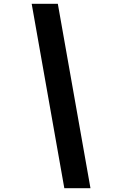

<svg xmlns="http://www.w3.org/2000/svg" viewBox="-20 -843 640 1006"><path d="M454 143H317L146 -823H283Z"/></svg>

Font: Iosevka XBd Ex Obl
Style: Regular
Weight: 800
Width: 7
Italic angle: -9°
Monospace: yes
Designer: Belleve Invis
Foundry: Belleve Invis
Version: Version 32.5.0; ttfautohint (v1.8.4)